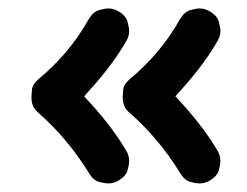

<svg xmlns="http://www.w3.org/2000/svg" viewBox="-20 -532 579 450"><path d="M472.7 -109.4C483.9 -116.2 490.7 -124.5 493.2 -133.8C495.6 -143.1 496.6 -149.9 496.6 -154.3C496.6 -163.6 494.1 -171.9 489.3 -179.7C461.4 -226.6 427.7 -267.1 391.1 -306.2C427.7 -346.7 461.4 -386.2 490.2 -436.5C494.6 -443.8 496.6 -451.7 496.6 -460C496.6 -464.8 495.1 -472.2 492.7 -481.4C490.2 -490.7 482.9 -499 470.7 -505.9C463.4 -510.3 455.6 -512.2 447.3 -512.2C442.4 -512.2 435.1 -510.7 425.8 -508.3C416.5 -505.4 408.2 -498 401.4 -486.3C369.6 -429.7 329.1 -383.8 283.7 -346.2C274.4 -337.9 269 -329.6 268.6 -320.3C268.1 -311 267.6 -305.2 267.6 -303.7C267.6 -289.1 272.5 -277.3 282.7 -268.6C328.1 -229 368.2 -181.6 402.3 -126.5C409.2 -114.7 417.5 -107.9 426.8 -105.5C436 -103 442.9 -102.1 447.3 -102.1C456.5 -102.1 464.8 -104.5 472.7 -109.4ZM258.8 -109.4C270 -116.2 276.9 -124.5 279.3 -133.8C281.7 -143.1 282.7 -149.9 282.7 -154.3C282.7 -163.6 280.3 -171.9 275.4 -179.7C247.6 -226.6 213.9 -267.1 177.2 -306.2C213.9 -346.7 247.6 -386.2 276.4 -436.5C280.8 -443.8 282.7 -451.7 282.7 -460C282.7 -464.8 281.2 -472.2 278.8 -481.4C276.4 -490.7 269 -499 256.8 -505.9C249.5 -510.3 241.7 -512.2 233.4 -512.2C228.5 -512.2 221.2 -510.7 211.9 -508.3C202.6 -505.4 194.3 -498 187.5 -486.3C155.8 -429.7 115.2 -383.8 69.8 -346.2C60.5 -337.9 55.2 -329.6 54.7 -320.3C54.2 -311 53.7 -305.2 53.7 -303.7C53.7 -289.1 58.6 -277.3 68.8 -268.6C114.3 -229 154.3 -181.6 188.5 -126.5C195.3 -114.7 203.6 -107.9 212.9 -105.5C222.2 -103 229 -102.1 233.4 -102.1C242.7 -102.1 251 -104.5 258.8 -109.4Z"/></svg>

Font: Mikhak ExtraBold
Style: Regular
Weight: 800
Designer: Amin Abedi
Version: Version 3.2